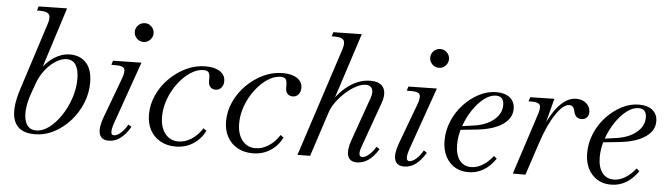

<svg xmlns="http://www.w3.org/2000/svg" viewBox="-46 -894 3781 1089"><g transform="rotate(5 1844.0 -349.5)"><path d="M175 14Q86 14 59.5 -49Q33 -112 72 -233L195 -615Q208 -654 197 -670Q186 -686 148 -686H128L135 -710L297 -713L179 -343L174 -351Q203 -398 247 -426Q291 -454 337 -454Q396 -454 430 -416Q464 -378 464 -304Q464 -244 441 -187.5Q418 -131 377.5 -85.5Q337 -40 285 -13Q233 14 175 14ZM182 -8Q219 -8 255.5 -35.5Q292 -63 322.5 -108.5Q353 -154 371.5 -209Q390 -264 390 -319Q390 -371 372.5 -398.5Q355 -426 321 -426Q291 -426 258.5 -405.5Q226 -385 199 -350.5Q172 -316 157 -274L138 -221Q104 -127 116.5 -67.5Q129 -8 182 -8Z M597 14Q555 14 544.5 -19Q534 -52 556 -113L642 -344Q657 -385 649 -400.5Q641 -416 604 -416H575L582 -440L744 -443L618 -85Q596 -19 624 -19Q641 -19 662.5 -37.5Q684 -56 701 -87L719 -75Q667 14 597 14ZM746 -561Q722 -561 706.5 -577Q691 -593 691 -615Q691 -636 706.5 -652Q722 -668 746 -668Q767 -668 782.5 -652Q798 -636 798 -615Q798 -593 782.5 -577Q767 -561 746 -561Z M977 14Q928 14 890.5 -7Q853 -28 832.5 -66Q812 -104 812 -154Q812 -212 836.5 -265.5Q861 -319 903.5 -361.5Q946 -404 999 -429Q1052 -454 1109 -454Q1161 -454 1191 -434Q1221 -414 1221 -379Q1221 -357 1208.5 -342Q1196 -327 1176 -327Q1157 -327 1146 -339Q1135 -351 1135 -372V-388Q1135 -413 1127 -422.5Q1119 -432 1099 -432Q1062 -432 1024.5 -407Q987 -382 955.5 -340.5Q924 -299 905.5 -249Q887 -199 887 -149Q887 -88 915.5 -52Q944 -16 991 -16Q1029 -16 1065.5 -39.5Q1102 -63 1127 -103L1145 -90Q1120 -41 1076.5 -13.5Q1033 14 977 14Z M1416 14Q1367 14 1329.5 -7Q1292 -28 1271.5 -66Q1251 -104 1251 -154Q1251 -212 1275.5 -265.5Q1300 -319 1342.5 -361.5Q1385 -404 1438 -429Q1491 -454 1548 -454Q1600 -454 1630 -434Q1660 -414 1660 -379Q1660 -357 1647.5 -342Q1635 -327 1615 -327Q1596 -327 1585 -339Q1574 -351 1574 -372V-388Q1574 -413 1566 -422.5Q1558 -432 1538 -432Q1501 -432 1463.5 -407Q1426 -382 1394.5 -340.5Q1363 -299 1344.5 -249Q1326 -199 1326 -149Q1326 -88 1354.5 -52Q1383 -16 1430 -16Q1468 -16 1504.5 -39.5Q1541 -63 1566 -103L1584 -90Q1559 -41 1515.5 -13.5Q1472 14 1416 14Z M2010 14Q1969 14 1958.5 -18.5Q1948 -51 1969 -110L2056 -356Q2068 -390 2059 -409.5Q2050 -429 2023 -429Q1999 -429 1969 -413.5Q1939 -398 1910.5 -372.5Q1882 -347 1859.5 -317Q1837 -287 1827 -257L1743 0L1671 1L1872 -615Q1885 -654 1874.5 -670Q1864 -686 1825 -686H1806L1813 -710L1975 -713L1845 -313L1843 -327Q1873 -369 1906 -397Q1939 -425 1974.5 -439.5Q2010 -454 2047 -454Q2103 -454 2122 -421.5Q2141 -389 2120 -331L2030 -80Q2008 -19 2038 -19Q2054 -19 2075.5 -37Q2097 -55 2114 -84L2132 -72Q2080 14 2010 14Z M2279 14Q2237 14 2226.5 -19Q2216 -52 2238 -113L2324 -344Q2339 -385 2331 -400.5Q2323 -416 2286 -416H2257L2264 -440L2426 -443L2300 -85Q2278 -19 2306 -19Q2323 -19 2344.5 -37.5Q2366 -56 2383 -87L2401 -75Q2349 14 2279 14ZM2428 -561Q2404 -561 2388.5 -577Q2373 -593 2373 -615Q2373 -636 2388.5 -652Q2404 -668 2428 -668Q2449 -668 2464.5 -652Q2480 -636 2480 -615Q2480 -593 2464.5 -577Q2449 -561 2428 -561Z M2645 14Q2577 14 2536 -32Q2495 -78 2495 -154Q2495 -211 2517.5 -264.5Q2540 -318 2579 -360Q2618 -402 2666 -427Q2714 -452 2765 -452Q2814 -452 2842 -429Q2870 -406 2870 -365Q2870 -312 2818 -276.5Q2766 -241 2673 -231L2577 -221L2580 -242L2652 -252Q2723 -262 2766 -297.5Q2809 -333 2809 -382Q2809 -432 2764 -432Q2731 -432 2696.5 -405.5Q2662 -379 2633 -335.5Q2604 -292 2586 -240Q2568 -188 2568 -137Q2568 -80 2591.5 -48Q2615 -16 2658 -16Q2690 -16 2722.5 -35.5Q2755 -55 2782 -90L2799 -76Q2767 -30 2728.5 -8Q2690 14 2645 14Z M2897 0 3009 -344Q3023 -385 3015 -400.5Q3007 -416 2971 -416H2950L2958 -440L3095 -443L3049 -266L3044 -274Q3084 -364 3127.5 -409Q3171 -454 3220 -454Q3254 -454 3276 -435Q3298 -416 3299 -387Q3300 -367 3288.5 -354.5Q3277 -342 3257 -342Q3241 -342 3229.5 -351.5Q3218 -361 3213 -386Q3210 -400 3202.5 -407.5Q3195 -415 3183 -415Q3148 -415 3106 -352Q3064 -289 3029 -182L2969 0Z M3457 14Q3389 14 3348 -32Q3307 -78 3307 -154Q3307 -211 3329.5 -264.5Q3352 -318 3391 -360Q3430 -402 3478 -427Q3526 -452 3577 -452Q3626 -452 3654 -429Q3682 -406 3682 -365Q3682 -312 3630 -276.5Q3578 -241 3485 -231L3389 -221L3392 -242L3464 -252Q3535 -262 3578 -297.5Q3621 -333 3621 -382Q3621 -432 3576 -432Q3543 -432 3508.5 -405.5Q3474 -379 3445 -335.5Q3416 -292 3398 -240Q3380 -188 3380 -137Q3380 -80 3403.5 -48Q3427 -16 3470 -16Q3502 -16 3534.5 -35.5Q3567 -55 3594 -90L3611 -76Q3579 -30 3540.5 -8Q3502 14 3457 14Z"/></g></svg>

Font: Baskervville
Style: Italic
Weight: 400
Italic angle: -18°
Designer: ANRT
Foundry: ANRT
Version: Version 1.100